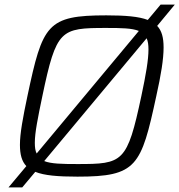

<svg xmlns="http://www.w3.org/2000/svg" viewBox="-20 -763 783 838"><path d="M666 -650 743 -743H681L625 -676C586 -691 527 -696 444 -696C185 -696 166 -656 100 -345C80 -250 67 -181 67 -131C67 -89 75 -59 95 -38L17 55H77L134 -13C173 3 233 8 318 8C577 8 596 -37 662 -343C683 -437 694 -505 694 -556C694 -599 686 -629 666 -650ZM132 -140C132 -184 145 -248 165 -344C226 -635 244 -641 444 -641C511 -641 556 -640 586 -628L140 -93C134 -105 132 -120 132 -140ZM628 -547C628 -502 617 -438 597 -344C535 -53 517 -47 318 -47C250 -47 203 -48 173 -60L620 -596C626 -583 628 -567 628 -547Z"/></svg>

Font: Saira UNSAM Light Italic
Style: Regular
Weight: 300
Italic angle: -12°
Designer: Hector Gatti with collaboration of the Omnibus-Type team
Foundry: Omnibus-Type
Version: Version 0.072;PS 000.072;hotconv 1.0.88;makeotf.lib2.5.64775